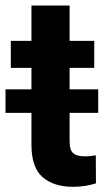

<svg xmlns="http://www.w3.org/2000/svg" viewBox="-34 -679 392 708"><path d="M328.1 -349.6V-262.7H222.7V-159.2Q222.7 -125 236.3 -113.8Q250 -102.5 277.8 -102.5Q291 -102.5 301.3 -103.8Q311.5 -105 319.3 -106.4L319.8 -2.9Q301.8 2.9 280.8 6.3Q259.8 9.8 234.4 9.8Q164.6 9.8 123.3 -25.6Q82 -61 82 -145V-262.7H-13.7V-349.6H82V-428.7H5.9V-528.3H82V-658.7H222.7V-528.3H313.5V-428.7H222.7V-349.6Z"/></svg>

Font: Vazirmatn UI
Style: Bold
Weight: 700
Designer: Saber Rastikerdar
Foundry: Saber Rastikerdar
Version: Version 33.003